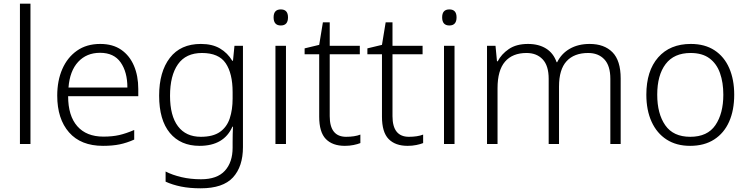

<svg xmlns="http://www.w3.org/2000/svg" viewBox="-20 -780 4054 1040"><path d="M145 0H88V-760H145Z M523 -542Q591 -542 636.5 -510.5Q682 -479 705.5 -424Q729 -369 729 -298V-259H349Q349 -153 398.5 -96.5Q448 -40 540 -40Q589 -40 626 -48.5Q663 -57 707 -76V-24Q667 -6 628 2Q589 10 538 10Q418 10 354 -63Q290 -136 290 -262Q290 -343 317.5 -406Q345 -469 397 -505.5Q449 -542 523 -542ZM522 -494Q449 -494 403.5 -445Q358 -396 351 -306H670Q670 -390 633.5 -442Q597 -494 522 -494Z M1068 -542Q1130 -542 1171.5 -517.5Q1213 -493 1238 -451H1242L1250 -532H1296V17Q1296 122 1242 181Q1188 240 1067 240Q1007 240 960.5 230.5Q914 221 877 204V149Q914 168 963 179.5Q1012 191 1069 191Q1156 191 1198 145Q1240 99 1240 20V-11Q1240 -32 1240.5 -53.5Q1241 -75 1242 -94H1239Q1193 10 1061 10Q958 10 900 -60Q842 -130 842 -262Q842 -391 900 -466.5Q958 -542 1068 -542ZM1074 -493Q987 -493 944 -432Q901 -371 901 -261Q901 -153 944 -96Q987 -39 1068 -39Q1134 -39 1171.5 -65.5Q1209 -92 1224.5 -139Q1240 -186 1240 -246V-281Q1240 -382 1202.5 -437.5Q1165 -493 1074 -493Z M1501 -729Q1540 -729 1540 -686Q1540 -642 1501 -642Q1462 -642 1462 -686Q1462 -729 1501 -729ZM1529 -532V0H1472V-532Z M1855 -39Q1877 -39 1897 -42Q1917 -45 1932 -51V-5Q1917 1 1895 5.5Q1873 10 1848 10Q1781 10 1745 -27Q1709 -64 1709 -148V-486H1630V-518L1709 -537L1729 -659H1766V-532H1929V-486H1766V-151Q1766 -39 1855 -39Z M2195 -39Q2217 -39 2237 -42Q2257 -45 2272 -51V-5Q2257 1 2235 5.5Q2213 10 2188 10Q2121 10 2085 -27Q2049 -64 2049 -148V-486H1970V-518L2049 -537L2069 -659H2106V-532H2269V-486H2106V-151Q2106 -39 2195 -39Z M2414 -729Q2453 -729 2453 -686Q2453 -642 2414 -642Q2375 -642 2375 -686Q2375 -729 2414 -729ZM2442 -532V0H2385V-532Z M3174 -542Q3253 -542 3297.5 -497Q3342 -452 3342 -355V0H3286V-353Q3286 -424 3253.5 -458.5Q3221 -493 3166 -493Q3090 -493 3049 -448.5Q3008 -404 3008 -311V0H2952V-353Q2952 -424 2919.5 -458.5Q2887 -493 2832 -493Q2756 -493 2715.5 -446Q2675 -399 2675 -302V0H2618V-532H2664L2672 -448H2676Q2696 -487 2736.5 -514.5Q2777 -542 2840 -542Q2898 -542 2938 -517Q2978 -492 2995 -443H2998Q3021 -490 3066.5 -516Q3112 -542 3174 -542Z M3957 -267Q3957 -183 3929.5 -121Q3902 -59 3848.5 -24.5Q3795 10 3718 10Q3644 10 3591 -24Q3538 -58 3509.5 -120.5Q3481 -183 3481 -267Q3481 -396 3545 -469Q3609 -542 3722 -542Q3798 -542 3850.5 -507.5Q3903 -473 3930 -411Q3957 -349 3957 -267ZM3540 -267Q3540 -164 3583.5 -101.5Q3627 -39 3719 -39Q3812 -39 3855 -102Q3898 -165 3898 -267Q3898 -333 3880 -384Q3862 -435 3823 -464Q3784 -493 3721 -493Q3631 -493 3585.5 -433Q3540 -373 3540 -267Z"/></svg>

Font: Noto Sans Tamil Light
Style: Regular
Weight: 300
Designer: Jelle Bosma - Monotype Design Team
Foundry: Monotype Imaging Inc.
Version: Version 2.004; ttfautohint (v1.8.4.7-5d5b)